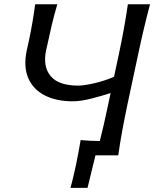

<svg xmlns="http://www.w3.org/2000/svg" viewBox="-20 -733 728 906"><path d="M312.5 153.5Q320 127 326.2 99.8Q332.5 72.5 338.5 45.5Q344 17.5 349.8 -11.5Q355.5 -40.5 360.5 -72Q382.5 -70 405.2 -68.8Q428 -67.5 451 -67.5Q460.5 -105 469.8 -145Q479 -185 488.5 -231L502 -294Q460.5 -280.5 410.8 -267.8Q361 -255 323.5 -255Q245 -255 190.5 -283.2Q136 -311.5 113 -365.2Q90 -419 106.5 -496.5Q109 -508 111.2 -518Q113.5 -528 116 -539Q126.5 -588.5 133.2 -628.5Q140 -668.5 146 -713H250.5Q235.5 -662 225 -618Q214.5 -574 204 -524L197.5 -495.5Q181.5 -419 219 -374Q256.5 -329 349.5 -329Q374.5 -329 422 -339.5Q469.5 -350 518 -370.5L540 -473Q554.5 -541 564.5 -597Q574.5 -653 583.5 -713H688Q672 -653 658.8 -597Q645.5 -541 631 -472.5L580.5 -236Q566.5 -169 556.5 -114.2Q546.5 -59.5 538 0H430.5L393 153.5Z"/></svg>

Font: Commissioner Flair
Style: Italic
Weight: 400
Italic angle: -12°
Designer: Kostas Bartsokas
Foundry: Kostas Bartsokas
Version: Version 1.000; ttfautohint (v1.8.3)